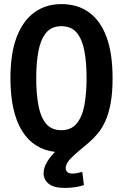

<svg xmlns="http://www.w3.org/2000/svg" viewBox="-20 -729 600 938"><path d="M296 189Q242 189 217.5 168.5Q193 148 193 117Q193 91 209.5 63Q226 35 249 13Q197 7 156.5 -18.5Q116 -44 88 -89Q60 -134 45.5 -198.5Q31 -263 31 -347Q31 -468 61.5 -548Q92 -628 148 -668.5Q204 -709 280 -709Q359 -709 415 -668.5Q471 -628 500.5 -548Q530 -468 530 -347Q530 -276 520.5 -224.5Q511 -173 494.5 -137Q478 -101 456.5 -75.5Q435 -50 410.5 -29.5Q386 -9 361 12Q355 18 344.5 27Q334 36 324 46.5Q314 57 307.5 69Q301 81 301 92Q301 103 308.5 111Q316 119 334 119Q343 119 354.5 117Q366 115 382 111L390 175Q375 181 350 185Q325 189 296 189ZM280 -93Q328 -93 355 -126Q382 -159 392.5 -216.5Q403 -274 403 -347Q403 -422 392.5 -479Q382 -536 355.5 -568.5Q329 -601 280 -601Q231 -601 204.5 -568Q178 -535 167.5 -478Q157 -421 157 -347Q157 -273 167.5 -215.5Q178 -158 204.5 -125.5Q231 -93 280 -93Z"/></svg>

Font: Ubuntu Sans Mono SemiBold
Style: Regular
Weight: 600
Monospace: yes
Designer: Dalton Maag Ltd
Foundry: Dalton Maag Ltd
Version: Version 1.006